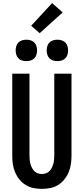

<svg xmlns="http://www.w3.org/2000/svg" viewBox="-20 -1210 540 1238"><path d="M250 8Q223 8 196 2.5Q169 -3 146 -17Q123 -31 105.5 -52.5Q88 -74 77.5 -99Q67 -124 63 -151Q59 -178 59 -205V-735H170V-205Q170 -192 171.5 -178.5Q173 -165 176.5 -152.5Q180 -140 186 -128Q192 -116 201.5 -106.5Q211 -97 224 -92.5Q237 -88 250 -88Q263 -88 276 -92.5Q289 -97 298.5 -106.5Q308 -116 314 -128Q320 -140 323.5 -152.5Q327 -165 328.5 -178.5Q330 -192 330 -205V-735H441V-205Q441 -178 437 -151Q433 -124 422.5 -99Q412 -74 394.5 -52.5Q377 -31 354 -17Q331 -3 304 2.5Q277 8 250 8ZM350 -816Q336 -816 322.5 -820Q309 -824 299 -834Q289 -844 285 -857.5Q281 -871 281 -885Q281 -899 285 -912.5Q289 -926 299 -936Q309 -946 322.5 -950Q336 -954 350 -954Q364 -954 377.5 -950Q391 -946 401 -936Q411 -926 415 -912.5Q419 -899 419 -885Q419 -871 415 -857.5Q411 -844 401 -834Q391 -824 377.5 -820Q364 -816 350 -816ZM150 -816Q136 -816 122.5 -820Q109 -824 99 -834Q89 -844 85 -857.5Q81 -871 81 -885Q81 -899 85 -912.5Q89 -926 99 -936Q109 -946 122.5 -950Q136 -954 150 -954Q164 -954 177.5 -950Q191 -946 201 -936Q211 -926 215 -912.5Q219 -899 219 -885Q219 -871 215 -857.5Q211 -844 201 -834Q191 -824 177.5 -820Q164 -816 150 -816ZM236 -996 181 -1044 316 -1190 384 -1130Z"/></svg>

Font: Iosevka SS08 Regular
Style: Bold
Weight: 700
Monospace: yes
Designer: Belleve Invis
Foundry: Belleve Invis
Version: Version 16.3.4; ttfautohint (v1.8.4)